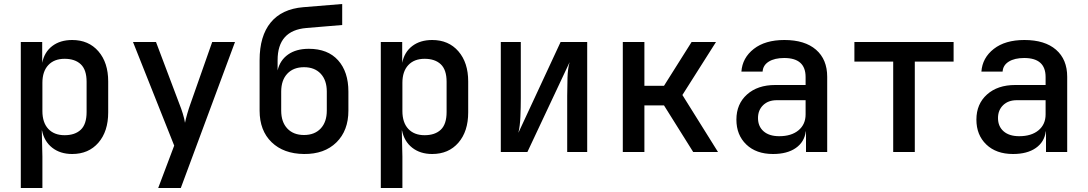

<svg xmlns="http://www.w3.org/2000/svg" viewBox="-20 -760 5440 960"><path d="M84 180V-550H191V-446Q202 -500 241.5 -530Q281 -560 341 -560Q423 -560 472 -503.5Q521 -447 521 -353V-198Q521 -103 472 -46.5Q423 10 341 10Q281 10 241 -21.5Q201 -53 190 -108H189L192 23V180ZM303 -84Q355 -84 384 -111.5Q413 -139 413 -200V-351Q413 -411 384 -438.5Q355 -466 303 -466Q251 -466 221.5 -434.5Q192 -403 192 -346V-205Q192 -147 221.5 -115.5Q251 -84 303 -84Z M771 180 851 -32 645 -550H760L877 -240Q886 -218 894 -192Q902 -166 905 -146Q909 -166 916.5 -192Q924 -218 932 -240L1041 -550H1155L884 180Z M1500 10Q1398 9 1338 -49Q1278 -107 1278 -207V-459Q1278 -580 1333.5 -647.5Q1389 -715 1496 -724L1691 -740V-635L1512 -620Q1368 -608 1368 -459V-408Q1380 -459 1420.5 -487.5Q1461 -516 1524 -516Q1619 -516 1670.5 -458.5Q1722 -401 1722 -302V-207Q1722 -107 1662 -48Q1602 11 1500 10ZM1500 -85Q1553 -85 1583.5 -117.5Q1614 -150 1614 -207V-302Q1614 -359 1583.5 -391.5Q1553 -424 1500 -424Q1447 -424 1416.5 -391.5Q1386 -359 1386 -302V-207Q1386 -150 1416.5 -117.5Q1447 -85 1500 -85Z M1884 180V-550H1991V-446Q2002 -500 2041.5 -530Q2081 -560 2141 -560Q2223 -560 2272 -503.5Q2321 -447 2321 -353V-198Q2321 -103 2272 -46.5Q2223 10 2141 10Q2081 10 2041 -21.5Q2001 -53 1990 -108H1989L1992 23V180ZM2103 -84Q2155 -84 2184 -111.5Q2213 -139 2213 -200V-351Q2213 -411 2184 -438.5Q2155 -466 2103 -466Q2051 -466 2021.5 -434.5Q1992 -403 1992 -346V-205Q1992 -147 2021.5 -115.5Q2051 -84 2103 -84Z M2484 0V-550H2584V-269Q2584 -225 2582 -177Q2580 -129 2572 -96L2783 -550H2916V0H2816V-281Q2816 -326 2817.5 -372Q2819 -418 2828 -449L2617 0Z M3094 0V-550H3202V-331H3300L3438 -550H3560L3392 -285L3570 0H3446L3300 -233H3202V0Z M3845 10Q3761 10 3711.5 -37.5Q3662 -85 3662 -162Q3662 -240 3715 -287.5Q3768 -335 3856 -335H4008V-375Q4008 -470 3901 -470Q3853 -470 3824 -452Q3795 -434 3793 -402H3687Q3692 -471 3749 -515.5Q3806 -560 3902 -560Q4004 -560 4060 -511.5Q4116 -463 4116 -376V0H4010V-103H4009Q4002 -50 3959 -20Q3916 10 3845 10ZM3876 -79Q3937 -79 3972.5 -108.5Q4008 -138 4008 -188V-259H3864Q3821 -259 3795.5 -234Q3770 -209 3770 -170Q3770 -128 3798 -103.5Q3826 -79 3876 -79Z M4446 0V-452H4252V-550H4748V-452H4554V0Z M5045 10Q4961 10 4911.5 -37.5Q4862 -85 4862 -162Q4862 -240 4915 -287.5Q4968 -335 5056 -335H5208V-375Q5208 -470 5101 -470Q5053 -470 5024 -452Q4995 -434 4993 -402H4887Q4892 -471 4949 -515.5Q5006 -560 5102 -560Q5204 -560 5260 -511.5Q5316 -463 5316 -376V0H5210V-103H5209Q5202 -50 5159 -20Q5116 10 5045 10ZM5076 -79Q5137 -79 5172.5 -108.5Q5208 -138 5208 -188V-259H5064Q5021 -259 4995.5 -234Q4970 -209 4970 -170Q4970 -128 4998 -103.5Q5026 -79 5076 -79Z"/></svg>

Font: JetBrains Mono NL SemiBold
Style: Regular
Weight: 600
Designer: Philipp Nurullin, Konstantin Bulenkov
Foundry: JetBrains
Version: Version 2.304; ttfautohint (v1.8.4.7-5d5b)